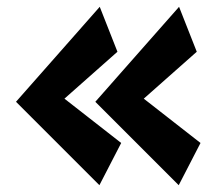

<svg xmlns="http://www.w3.org/2000/svg" viewBox="-20 -664 636 564"><path d="M107 -319 27 -365 273 -644 325 -512ZM272 -120 27 -365 94 -433 336 -244ZM340 -319 260 -365 506 -644 558 -512ZM505 -120 260 -365 327 -433 569 -244Z"/></svg>

Font: Marhey Light
Style: Bold
Weight: 700
Version: Version 1.000